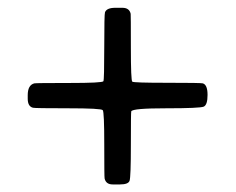

<svg xmlns="http://www.w3.org/2000/svg" viewBox="-20 -534 614 500"><path d="M280.3 -513.7H298.8Q316.9 -513.7 320.3 -498Q320.8 -496.1 320.8 -410.2Q320.8 -324.2 324.5 -321.3Q328.1 -318.4 416 -318.4Q503.9 -318.4 508.3 -316.9Q520.5 -313 520.5 -286.9Q520.5 -260.7 510.5 -256.3Q500.5 -252 412.8 -252Q325.2 -252 321.8 -244.1Q320.8 -241.7 320.8 -157.2Q320.8 -72.8 317.4 -63.2Q314 -53.7 292.5 -53.7H273.4Q255.9 -53.7 252.4 -69.3Q251.5 -73.7 251.5 -158Q251.5 -242.2 247.6 -247.1Q243.7 -252 157.5 -252Q71.3 -252 65.9 -253.4Q52.2 -256.8 52.2 -276.9V-286.1Q52.2 -312.5 69.3 -316.9Q73.2 -317.9 160.2 -317.9Q247.1 -317.9 249.3 -322.5Q251.5 -327.1 251.5 -412.1Q251.5 -497.1 253.4 -502Q257.8 -513.7 280.3 -513.7Z"/></svg>

Font: Averia Serif
Style: Regular
Weight: 500
Version: Version 1.0